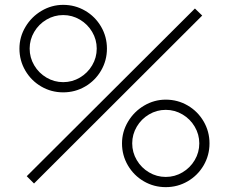

<svg xmlns="http://www.w3.org/2000/svg" viewBox="-20 -755 942 790"><path d="M240 -375Q191 -375 149.8 -399Q108.5 -423 84.2 -464.5Q60 -506 60 -555Q60 -603 84.8 -644.5Q109.5 -686 151 -710.5Q192.5 -735 240 -735Q289 -735 330.2 -711Q371.5 -687 395.8 -645.5Q420 -604 420 -555Q420 -506 395.8 -464.5Q371.5 -423 330.2 -399Q289 -375 240 -375ZM120 0 90 -30 782 -720 812 -691ZM240 -417Q277 -417 308.8 -435.8Q340.5 -454.5 359.2 -486.2Q378 -518 378 -555Q378 -592 359.2 -623.8Q340.5 -655.5 308.8 -674.2Q277 -693 240 -693Q203 -693 171.2 -674.2Q139.5 -655.5 120.8 -623.8Q102 -592 102 -555Q102 -518 120.8 -486.2Q139.5 -454.5 171.2 -435.8Q203 -417 240 -417ZM662 15Q613 15 571.8 -9Q530.5 -33 506.2 -74.5Q482 -116 482 -165Q482 -213 506.8 -254.5Q531.5 -296 573 -320.5Q614.5 -345 662 -345Q711 -345 752.2 -321Q793.5 -297 817.8 -255.5Q842 -214 842 -165Q842 -116 817.8 -74.5Q793.5 -33 752.2 -9Q711 15 662 15ZM662 -27Q699 -27 730.8 -45.8Q762.5 -64.5 781.2 -96.2Q800 -128 800 -165Q800 -202 781.2 -233.8Q762.5 -265.5 730.8 -284.2Q699 -303 662 -303Q625 -303 593.2 -284.2Q561.5 -265.5 542.8 -233.8Q524 -202 524 -165Q524 -128 542.8 -96.2Q561.5 -64.5 593.2 -45.8Q625 -27 662 -27Z"/></svg>

Font: Vela Sans ExtLt
Style: Regular
Weight: 200
Designer: Principal design: Mikhail Sharanda - project Manrope.
Design modification: Ravid Balaliev
Foundry: Mikhail Sharanda
Version: Version 1.001